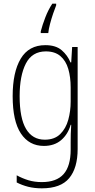

<svg xmlns="http://www.w3.org/2000/svg" viewBox="-20 -785 518 1046"><path d="M227 -539Q284 -539 316 -511.5Q348 -484 364 -445H368L373 -529H403V27Q403 130 357 185.5Q311 241 208 241Q167 241 133.5 232.5Q100 224 71 209V170Q102 187 135 197Q168 207 208 207Q288 207 326.5 163.5Q365 120 365 30V-10Q365 -33 365.5 -55Q366 -77 368 -105H365Q350 -53 313 -21.5Q276 10 219 10Q139 10 94 -57.5Q49 -125 49 -261Q49 -392 93 -465.5Q137 -539 227 -539ZM230 -505Q155 -505 121 -439Q87 -373 87 -261Q87 -141 122 -82.5Q157 -24 224 -24Q277 -24 308 -54.5Q339 -85 352 -132.5Q365 -180 365 -232V-308Q365 -365 352 -409.5Q339 -454 309 -479.5Q279 -505 230 -505ZM286 -756Q279 -739 269.5 -711Q260 -683 252.5 -654.5Q245 -626 243 -605H202V-614Q211 -649 227 -690.5Q243 -732 265 -765H286Z"/></svg>

Font: Noto Sans Telugu Condensed ExtraLight
Style: Regular
Weight: 200
Width: 3
Designer: Jelle Bosma - Monotype Design Team
Foundry: Monotype Imaging Inc.
Version: Version 2.005; ttfautohint (v1.8.4.7-5d5b)